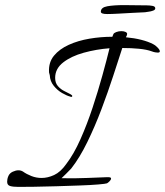

<svg xmlns="http://www.w3.org/2000/svg" viewBox="-20 -723 646 752"><path d="M52 9Q31 9 19.5 5.5Q8 2 8 -11Q8 -16 9 -21.5Q10 -27 13 -34Q18 -45 30 -50.5Q42 -56 52 -56Q62 -56 70 -51Q84 -41 103 -33.5Q122 -26 143 -26Q167 -26 192 -37.5Q217 -49 239 -80Q269 -119 295 -177.5Q321 -236 342.5 -301Q364 -366 381 -427.5Q398 -489 409 -534Q357 -530 308 -516.5Q259 -503 227.5 -478.5Q196 -454 196 -418Q196 -398 207 -385.5Q218 -373 232.5 -366Q247 -359 256 -354Q263 -350 263 -347Q263 -341 254 -345Q242 -348 223.5 -358.5Q205 -369 190.5 -387Q176 -405 175 -428Q175 -430 173.5 -434Q172 -438 172 -441Q170 -479 191.5 -505Q213 -531 249.5 -547.5Q286 -564 330.5 -571.5Q375 -579 420 -579L424 -589Q426 -594 435.5 -597.5Q445 -601 455 -601Q465 -601 471.5 -598Q478 -595 478 -590Q478 -585 473 -577Q506 -574 533.5 -567Q561 -560 580 -550Q587 -547 596.5 -537.5Q606 -528 606 -522Q606 -517 598 -517Q594 -517 588 -518Q582 -519 574 -522Q555 -529 524.5 -532Q494 -535 459 -535Q444 -489 423.5 -426Q403 -363 377.5 -295.5Q352 -228 322 -166.5Q292 -105 259 -63Q249 -53 239.5 -43Q230 -33 221 -25Q276 -24 321.5 -26Q367 -28 398 -29H404Q415 -29 415 -24Q415 -19 409 -13Q403 -7 399 -5Q394 -3 364.5 -0.5Q335 2 291.5 3.5Q248 5 201 6.5Q154 8 114 8.5Q74 9 52 9ZM400 -668Q375 -668 375 -677Q375 -694 400.5 -698.5Q426 -703 465 -703Q485 -703 508.5 -702.5Q532 -702 555 -702Q566 -702 577 -700Q588 -698 588 -691Q589 -685 580 -681.5Q571 -678 561 -677Q551 -676 548 -675Q525 -674 497 -672.5Q469 -671 443 -669.5Q417 -668 400 -668Z"/></svg>

Font: Allura
Style: Regular
Weight: 400
Designer: Robert E. Leuschke
Foundry: Robert E. Leuschke
Version: Version 1.110